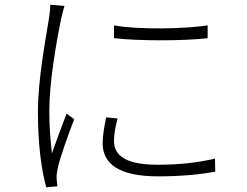

<svg xmlns="http://www.w3.org/2000/svg" viewBox="-20 -767 1040 810"><path d="M461 -660V-606C560 -594 759 -594 856 -606V-660C762 -645 560 -641 461 -660ZM428 -272C420 -233 413 -195 413 -163C413 -75 483 -23 647 -23C743 -23 828 -31 888 -43L887 -98C811 -80 733 -72 644 -72C488 -72 461 -126 461 -172C461 -200 466 -230 476 -267L428 -272ZM192 -747C192 -731 190 -713 187 -692C174 -608 140 -437 140 -293C140 -159 155 -49 175 23L222 19C221 10 220 -2 219 -12C218 -24 220 -41 223 -55C232 -99 269 -202 293 -264L261 -288C244 -244 217 -172 199 -120C192 -185 188 -234 188 -299C188 -417 216 -581 238 -688C242 -707 248 -727 252 -742Z"/></svg>

Font: Noto Sans CJK KR Light
Style: Regular
Weight: 300
Designer: Ryoko NISHIZUKA (kana & ideographs); Paul D. Hunt (Latin, Greek & Cyrillic); Wenlong ZHANG (bopomofo); Sandoll Communica
Foundry: Adobe Systems Incorporated
Version: Version 1.004;PS 1.004;hotconv 1.0.82;makeotf.lib2.5.63406